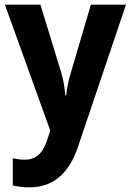

<svg xmlns="http://www.w3.org/2000/svg" viewBox="-20 -566 563 826"><path d="M1 -546 196 -5 187 24C168 87 141 121 87 121C68 121 49 118 35 115V232C54 236 76 240 106 240C205 240 276 185 316 64L522 -546H371L285 -254C275 -220 268 -189 265 -156H261C258 -190 253 -223 243 -255L154 -546Z"/></svg>

Font: Noto Sans Arabic UI SmCn
Style: Bold
Weight: 700
Width: 4
Designer: Monotype Design Team, Nadine Chahine and Nizar Qandah
Foundry: Monotype Imaging Inc.
Version: Version 2.010